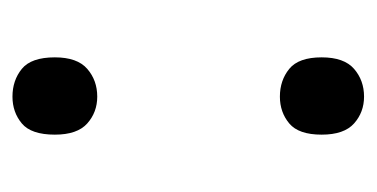

<svg xmlns="http://www.w3.org/2000/svg" viewBox="-168 -422 604 308"><g transform="rotate(-90 134.0 -268.0)"><path d="M72 -482Q72 -520 90 -535Q108 -550 133 -550Q159 -550 177.5 -535Q196 -520 196 -482Q196 -446 177.5 -430Q159 -414 133 -414Q108 -414 90 -430Q72 -446 72 -482ZM72 -54Q72 -91 90 -106Q108 -121 133 -121Q159 -121 177.5 -106Q196 -91 196 -54Q196 -18 177.5 -2Q159 14 133 14Q108 14 90 -2Q72 -18 72 -54Z"/></g></svg>

Font: Noto Sans Old Persian
Style: Regular
Weight: 400
Designer: Monotype Design Team
Foundry: Monotype Imaging Inc.
Version: Version 2.001; ttfautohint (v1.8.4.7-5d5b)